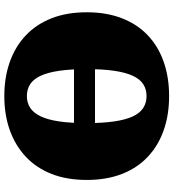

<svg xmlns="http://www.w3.org/2000/svg" viewBox="22 -790 785 868"><g transform="rotate(-90 414.0 -355.5)"><path d="M191 -413H615V-318H191ZM414 17Q329 17 259.5 -7.5Q190 -32 139.5 -79.5Q89 -127 62 -196.5Q35 -266 35 -355Q35 -445 62 -514Q89 -583 139.5 -630.5Q190 -678 259.5 -703Q329 -728 414 -728Q499 -728 569 -703Q639 -678 689 -630.5Q739 -583 766 -514Q793 -445 793 -355Q793 -266 766 -196.5Q739 -127 689 -79.5Q639 -32 569 -7.5Q499 17 414 17ZM414 -85Q445 -85 468 -100Q491 -115 506 -147.5Q521 -180 528.5 -231.5Q536 -283 536 -355Q536 -428 528.5 -479.5Q521 -531 506 -563.5Q491 -596 468 -611Q445 -626 414 -626Q384 -626 361 -611Q338 -596 322.5 -563.5Q307 -531 299.5 -479.5Q292 -428 292 -355Q292 -283 299.5 -231.5Q307 -180 322 -147.5Q337 -115 360.5 -100Q384 -85 414 -85Z"/></g></svg>

Font: Roboto Serif Black
Style: Regular
Weight: 900
Designer: Greg Gazdowicz
Foundry: Commercial Type
Version: Version 1.008